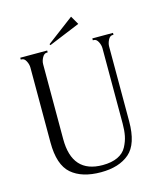

<svg xmlns="http://www.w3.org/2000/svg" viewBox="-119 -881 821 978"><g transform="rotate(-15 292.0 -392.5)"><path d="M45 -650V-660H187V-650H182Q168 -650 158.5 -632.5Q149 -615 149 -598V-203Q149 -23 310 -23Q357 -23 389 -38Q421 -53 436 -81Q451 -109 456.5 -137Q462 -165 462 -201V-598Q462 -615 453 -632.5Q444 -650 430 -650H425V-660H534V-650H529Q515 -650 506 -632.5Q497 -615 497 -598V-204Q497 -84 442.5 -37Q388 10 292 10Q192 10 137 -37.5Q82 -85 82 -203V-598Q82 -615 73 -632.5Q64 -650 50 -650ZM210 -682 207 -688 349 -795 375 -750Z"/></g></svg>

Font: Forum
Style: Regular
Weight: 400
Designer: Denis Masharov
Foundry: Denis Masharov
Version: Version 1.000